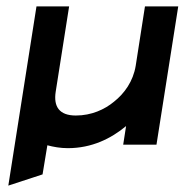

<svg xmlns="http://www.w3.org/2000/svg" viewBox="-20 -452 577 600"><path d="M113 93 128 2C147 7 168 11 192 11C267 11 327 -19 374 -58L365 0H469L537 -432H433L404 -246C396 -198 369 -160 336 -134C307 -110 266 -91 217 -91C165 -91 147 -119 154 -165L196 -432H94L6 128Z"/></svg>

Font: Charger Pro
Style: BlkExtObl
Weight: 900
Designer: Jasper
Foundry: Cannot Into Space Fonts
Version: Version 1.09